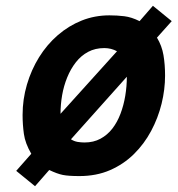

<svg xmlns="http://www.w3.org/2000/svg" viewBox="-20 -593 613 663"><path d="M101 50 36 -3 88 -62Q67 -98 62.5 -130.5Q58 -163 58 -196Q58 -250 73 -301Q88 -352 115 -395.5Q142 -439 179.5 -471.5Q217 -504 262 -522Q307 -540 358 -540Q384 -540 409 -537Q434 -534 462 -520L508 -573L573 -520L522 -463Q539 -435 544.5 -402.5Q550 -370 550 -332Q550 -284 538 -235Q526 -186 502 -141Q478 -96 442.5 -61Q407 -26 360 -5.5Q313 15 254 15Q216 15 196.5 11Q177 7 150 -6ZM272 -101Q303 -101 327 -114Q351 -127 368 -149Q385 -171 396 -200Q407 -229 412.5 -262Q418 -295 418 -328L225 -112Q236 -105 248 -103Q260 -101 272 -101ZM189 -200 384 -416Q364 -427 340 -427Q309 -427 284.5 -414Q260 -401 242 -378Q224 -355 212 -325.5Q200 -296 194.5 -264Q189 -232 189 -200Z"/></svg>

Font: Ubuntu Sans Mono
Style: Italic
Weight: 400
Italic angle: -13.5°
Monospace: yes
Designer: Dalton Maag Ltd
Foundry: Dalton Maag Ltd
Version: Version 1.006